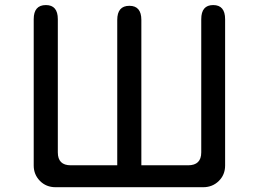

<svg xmlns="http://www.w3.org/2000/svg" viewBox="-20 -743 1040 770"><path d="M499 -719.7Q546.9 -719.7 546.9 -663.1V-80.1H734.4Q787.1 -80.1 787.1 -131.8V-666Q787.1 -722.7 835 -722.7Q882.8 -722.7 882.8 -666V-79.1Q882.8 -42 857.4 -17.1Q832 7.8 794.9 7.8H203.1Q165 7.8 140.1 -17.6Q115.2 -43 115.2 -79.1V-666Q115.2 -722.7 164.1 -722.7Q211.9 -722.7 211.9 -666V-131.8Q211.9 -80.1 263.7 -80.1H450.2V-663.1Q450.2 -719.7 499 -719.7Z"/></svg>

Font: jf-openhuninn-1.1
Style: Regular
Weight: 400
Designer: [Kosugi Maru]
      Designed by Motoya company      

      [Varela Round]
      Joe Prince(Latin component); Avraham Co
Foundry: justfont CO.,LTD.
Version: 1.1